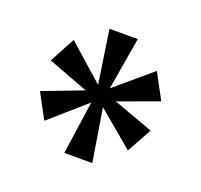

<svg xmlns="http://www.w3.org/2000/svg" viewBox="-79 -887 594 567"><g transform="rotate(20 218.0 -604.0)"><path d="M199 -576 175 -409H263L236 -575L349 -480L392 -558L266 -604L392 -650L349 -730L236 -634L264 -799H175L200 -632L87 -732L44 -652L171 -604L45 -556L87 -478Z"/></g></svg>

Font: Noto Serif Sinhala ExtraCondensed SemiBold
Style: Regular
Weight: 600
Width: 2
Designer: Jelle Bosma - Monotype Design Team
Foundry: Monotype Imaging Inc.
Version: Version 2.007